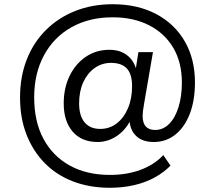

<svg xmlns="http://www.w3.org/2000/svg" viewBox="-20 -734 1020 910"><path d="M501 156Q405 156 326.5 126Q248 96 192 39Q136 -18 105.5 -96.5Q75 -175 75 -272Q75 -370 106.5 -451Q138 -532 197 -591Q256 -650 336.5 -682Q417 -714 514 -714Q632 -714 720 -667.5Q808 -621 856 -537.5Q904 -454 904 -343Q904 -258 879.5 -194.5Q855 -131 811 -96Q767 -61 709 -61Q656 -61 626.5 -88.5Q597 -116 594 -162L597 -161Q571 -113 530 -87Q489 -61 443 -61Q367 -61 324.5 -110Q282 -159 282 -244Q282 -317 310 -374.5Q338 -432 387 -465Q436 -498 498 -498Q546 -498 578.5 -475Q611 -452 624 -411L636 -487H705L663 -243Q659 -220 657.5 -207.5Q656 -195 656 -185Q656 -151 671 -134.5Q686 -118 715 -118Q753 -118 781.5 -146.5Q810 -175 826 -226Q842 -277 842 -343Q842 -438 801.5 -507Q761 -576 687 -614Q613 -652 514 -652Q403 -652 319 -605Q235 -558 188.5 -472Q142 -386 142 -272Q142 -158 186 -76Q230 6 310.5 50.5Q391 95 501 95Q581 95 646 71Q711 47 754 1L788 51Q756 84 711.5 108Q667 132 613.5 144Q560 156 501 156ZM455 -123Q499 -123 533 -149Q567 -175 586.5 -221Q606 -267 606 -326Q606 -382 581.5 -409Q557 -436 506 -436Q463 -436 428.5 -411.5Q394 -387 374.5 -344Q355 -301 355 -244Q355 -185 381 -154Q407 -123 455 -123Z"/></svg>

Font: Nunito Sans 8pt
Style: Regular
Weight: 400
Version: Version 3.101;gftools[0.9.27]